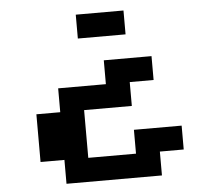

<svg xmlns="http://www.w3.org/2000/svg" viewBox="-58 -814 1116 1002"><g transform="rotate(-5 500.0 -312.5)"><path d="M375 -750H625V-625H375ZM500 -500H750V-375H625V-250H375V0H625V-125H875V0H750V125H250V0H125V-250H250V-375H500Z"/></g></svg>

Font: Dogica Pixel
Style: Bold
Weight: 700
Designer: Roberto Mocci
Version: Version 001.000